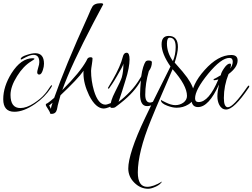

<svg xmlns="http://www.w3.org/2000/svg" viewBox="-23 -663 1561 1187"><path d="M220 -202Q207 -202 207 -217Q207 -223 213 -244Q220 -265 220 -279Q220 -324 184 -324Q166 -324 138 -310Q111 -295 109 -295Q105 -295 105 -298Q105 -312 144 -324Q174 -334 195 -334Q249 -334 249 -269Q249 -251 242 -230Q233 -202 220 -202ZM66 28Q-3 28 -3 -50Q-3 -128 48 -210Q107 -303 179 -303Q190 -303 190 -299Q190 -296 170 -284Q121 -254 83 -193Q42 -128 42 -76Q42 5 103 5Q141 5 187 -25Q207 -38 224.5 -52.5Q242 -67 256 -84Q261 -90 268 -99Q275 -108 283 -121Q292 -136 297 -136Q297 -136 299 -134Q299 -131 290 -117Q273 -91 249 -66.5Q225 -42 193 -20Q123 28 66 28Z M296 41Q284 41 286 33Q283 25 272 8Q260 -10 260 -14Q260 -22 267 -23Q277 -29 288 -38Q299 -47 312 -58Q344 -150 396 -276.5Q448 -403 521 -563Q526 -573 531.5 -587.5Q537 -602 547 -620Q559 -643 600 -643Q615 -643 615 -636Q615 -634 613 -632Q603 -614 589 -587Q575 -560 555 -523Q487 -393 438.5 -289Q390 -185 362 -106Q418 -162 454.5 -206.5Q491 -251 510 -285Q511 -287 513 -291Q515 -295 517 -299Q523 -309 537 -309Q549 -309 549 -301Q549 -296 548 -287Q547 -278 545 -265Q543 -252 541.5 -242Q540 -232 540 -225Q540 -164 558 -102Q584 -16 629 -16Q637 -16 649 -21Q661 -26 663 -26Q671 -26 671 -18Q671 -8 651 0Q630 8 619 8Q569 8 528 -73Q493 -146 493 -209Q493 -214 493 -218Q493 -222 494 -226Q476 -200 440 -162Q404 -124 351 -74Q346 -57 342 -41Q338 -25 334 -11Q333 -7 332 -0.5Q331 6 329 14Q322 41 296 41ZM291 10Q293 2 295.5 -8Q298 -18 302 -28Q296 -23 291 -19Q286 -15 281 -11Q286 -4 291 10Z M670 4Q659 4 659 -2Q659 -38 688 -94Q724 -164 730 -185Q740 -221 740 -270Q738 -260 727.5 -240.5Q717 -221 700 -192Q684 -164 671.5 -145.5Q659 -127 651 -116Q651 -115 649 -115Q644 -115 644 -119Q644 -119 651.5 -132Q659 -145 674 -170Q722 -254 736 -311Q742 -337 760 -337Q778 -337 778 -295Q778 -273 772 -240Q766 -207 752 -164Q742 -131 731.5 -98Q721 -65 710 -33Q747 -61 781.5 -97Q816 -133 844 -180L850 -190Q855 -226 862.5 -249Q870 -272 877 -282Q883 -289 895 -289Q916 -289 916 -278Q916 -248 897 -223Q875 -148 875 -77Q875 -29 905 -29Q920 -29 940 -46Q960 -63 959 -63Q962 -63 962 -57V-55Q928 -7 886 -7Q843 -7 843 -81Q843 -99 844.5 -120Q846 -141 848 -166Q810 -94 723 -26Q718 -22 709 -15Q700 -8 689 0Q684 4 670 4Z M893 504Q845 504 807 466Q770 429 770 378Q770 334 795.5 255.5Q821 177 875 64Q913 -16 952.5 -94.5Q992 -173 1031 -252Q976 -331 976 -389Q976 -441 1020 -441Q1077 -441 1077 -372Q1077 -338 1057 -276Q1086 -244 1105 -221Q1124 -198 1134 -184Q1178 -122 1178 -77Q1178 -39 1141 -17Q1109 3 1069 3Q1044 3 1012 -9Q972 -24 972 -43Q972 -46 974 -46Q974 -46 974 -46Q969 -45 1001 -30Q1035 -13 1061 -13Q1088 -13 1110 -28Q1133 -45 1133 -70Q1133 -135 1044 -235Q1010 -156 976 -77.5Q942 1 910 80Q869 180 849 261Q829 342 829 403Q829 492 887 492Q925 492 979 459Q969 477 942 490Q912 504 893 504ZM1046 -285Q1063 -325 1063 -372Q1063 -430 1026 -430Q1009 -430 1009 -394Q1009 -338 1046 -285Z M1375 14Q1348 14 1333 -14Q1321 -37 1321 -67Q1321 -82 1323.5 -100.5Q1326 -119 1331 -141Q1268 -1 1201 -1Q1160 -1 1160 -54Q1160 -139 1242 -230Q1325 -323 1407 -323Q1446 -323 1446 -289Q1446 -247 1390 -205Q1361 -133 1361 -57Q1361 0 1386 0Q1419 0 1506 -126Q1512 -134 1515 -134Q1518 -134 1518 -130Q1518 -125 1514 -120Q1424 14 1375 14ZM1205 -32Q1268 -32 1327 -172Q1319 -170 1312.5 -168.5Q1306 -167 1301 -167Q1297 -167 1297 -170Q1297 -175 1311 -180Q1316 -183 1324 -187.5Q1332 -192 1342 -198Q1344 -215 1363 -242Q1382 -270 1399 -270Q1405 -270 1405 -261Q1405 -254 1400 -239Q1416 -261 1416 -282Q1416 -305 1395 -305Q1345 -305 1264 -207Q1183 -108 1183 -55Q1183 -32 1205 -32Z"/></svg>

Font: Ruthie
Style: Regular
Weight: 400
Designer: Robert E. Leuschke
Foundry: Robert E. Leuschke
Version: Version 1.012